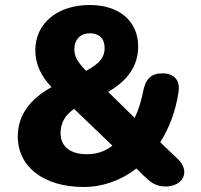

<svg xmlns="http://www.w3.org/2000/svg" viewBox="-20 -736 801 767"><path d="M315 11C391 11 465 -16 525 -63L551 -37C581 -8 601 9 642 9C711 9 743 -52 689 -102L620 -168C656 -224 682 -292 693 -368C701 -416 675 -443 628 -443C584 -443 562 -420 553 -376C545 -335 534 -298 518 -265L412 -369C493 -415 532 -477 532 -550C532 -651 457 -716 339 -716C208 -716 121 -642 121 -535C121 -482 143 -432 186 -388C105 -343 51 -280 51 -191C51 -70 154 11 315 11ZM327 -120C260 -120 222 -151 222 -204C222 -245 240 -276 276 -301L429 -154C399 -131 367 -120 327 -120ZM339 -603C375 -603 398 -583 398 -544C398 -507 378 -482 324 -453C290 -488 277 -510 277 -539C277 -578 301 -603 339 -603Z"/></svg>

Font: SN Pro Heavy
Style: Regular
Weight: 800
Designer: Tobias Whetton
Foundry: Supernotes
Version: Version 1.001;Glyphs 3.2 (3249)